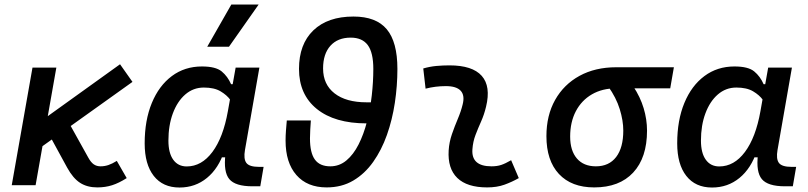

<svg xmlns="http://www.w3.org/2000/svg" viewBox="-20 -815 3556 845"><path d="M125.5 -142.1 83.5 -227.1 508.3 -532.2 563 -454.6ZM31.7 0 123 -517.6H228L136.7 0ZM408.2 9.8Q363.8 9.8 332.5 -10.3Q301.3 -30.3 275.4 -77.6L190.9 -232.4L288.6 -265.1L368.7 -121.1Q379.9 -100.6 392.6 -91.8Q405.3 -83 422.4 -83Q440.4 -83 457 -88.6Q473.6 -94.2 494.1 -106.9L537.6 -31.2Q503.4 -9.3 473.4 0.2Q443.4 9.8 408.2 9.8Z M877 -429.7Q830.6 -429.7 795.4 -399.2Q760.3 -368.7 740.7 -315.9Q721.2 -263.2 721.2 -196.3Q721.2 -141.6 742.4 -112.1Q763.7 -82.5 801.8 -82.5Q867.2 -82.5 914.8 -146.2Q962.4 -210 982.9 -325.7L1017.1 -517.6H1121.6L1058.1 -154.8Q1051.3 -115.7 1064.2 -98.1Q1077.1 -80.6 1120.1 -80.6H1140.1L1125.5 4.9H1090.8Q1015.6 4.9 989.3 -26.6Q962.9 -58.1 972.2 -135.3L1000.5 -122.6H943.8L967.3 -150.9Q942.4 -74.2 890.9 -32Q839.4 10.3 770 10.3Q696.8 10.3 656.7 -40.8Q616.7 -91.8 616.7 -184.1Q616.7 -285.6 648.2 -361.8Q679.7 -438 736.3 -480.2Q793 -522.5 868.7 -522.5Q929.2 -522.5 955.6 -500.7Q981.9 -479 997.1 -444.3H1007.8L1016.1 -340.8Q1008.8 -354.5 993.7 -375.5Q978.5 -396.5 950.7 -413.1Q922.9 -429.7 877 -429.7ZM892.1 -609.4 998 -794.9H1118.2L987.8 -609.4Z M1417.5 9.8Q1332 9.8 1284.4 -44.7Q1236.8 -99.1 1236.8 -196.3Q1236.8 -217.8 1238.5 -240Q1240.2 -262.2 1242.2 -284.7H1348.1Q1346.7 -265.1 1345.5 -245.4Q1344.2 -225.6 1344.2 -206.1Q1344.2 -142.1 1366 -112.5Q1387.7 -83 1433.6 -83Q1473.6 -83 1504.6 -108.9Q1535.6 -134.8 1558.1 -179.2Q1580.6 -223.6 1595 -279.3Q1609.4 -335 1616.2 -395Q1623 -455.1 1623 -511.7Q1623 -583.5 1598.6 -616.5Q1574.2 -649.4 1523.4 -649.4Q1466.3 -649.4 1434.1 -613.5Q1401.9 -577.6 1401.9 -513.7Q1401.9 -443.4 1452.4 -404.1Q1502.9 -364.7 1593.3 -364.7H1661.6V-272H1593.3Q1453.1 -272 1374.5 -335.4Q1295.9 -398.9 1295.9 -511.7Q1295.9 -620.6 1359.1 -681.4Q1422.4 -742.2 1535.6 -742.2Q1635.3 -742.2 1682.1 -686.3Q1729 -630.4 1729 -511.7Q1729 -437.5 1717.8 -362.8Q1706.5 -288.1 1682.9 -221.2Q1659.2 -154.3 1622.3 -102.3Q1585.4 -50.3 1534.7 -20.3Q1483.9 9.8 1417.5 9.8Z M2229.5 -109.9 2263.2 -31.2Q2233.4 -14.2 2200.2 -2.2Q2167 9.8 2124 9.8Q2035.6 9.8 1992.7 -31.7Q1949.7 -73.2 1954.6 -153.3Q1957 -189.9 1969 -224.6Q1981 -259.3 1994.9 -292Q2008.8 -324.7 2016.1 -355Q2026.4 -395 2007.6 -415.5Q1988.8 -436 1942.4 -436Q1896 -436 1853 -424.8L1842.8 -513.7Q1871.6 -522 1900.4 -524.7Q1929.2 -527.3 1958 -527.3Q2059.1 -527.3 2100.1 -481.2Q2141.1 -435.1 2119.1 -345.2Q2110.8 -310.5 2097.4 -280.5Q2084 -250.5 2072.8 -221.2Q2061.5 -191.9 2059.1 -157.7Q2053.7 -83 2143.1 -83Q2167.5 -83 2185.8 -89.1Q2204.1 -95.2 2229.5 -109.9Z M2595.2 9.8Q2495.1 9.8 2439.9 -49.3Q2384.8 -108.4 2384.8 -215.8Q2384.8 -307.1 2423.1 -375.2Q2461.4 -443.4 2530.5 -481.2Q2599.6 -519 2691.9 -519H2945.8L2929.7 -426.3H2691.9Q2630.9 -426.3 2585.2 -399.9Q2539.6 -373.5 2514.4 -325.7Q2489.3 -277.8 2489.3 -213.9Q2489.3 -151.9 2519 -117.4Q2548.8 -83 2602.5 -83Q2660.2 -83 2691.7 -124Q2723.1 -165 2723.1 -240.2Q2723.1 -284.2 2707.5 -334.7Q2691.9 -385.3 2656.7 -434.6H2767.1Q2797.9 -388.2 2812.7 -338.9Q2827.6 -289.6 2827.6 -240.2Q2827.6 -121.1 2766.8 -55.7Q2706.1 9.8 2595.2 9.8Z M3220.7 -429.7Q3174.3 -429.7 3139.2 -399.2Q3104 -368.7 3084.5 -315.9Q3064.9 -263.2 3064.9 -196.3Q3064.9 -141.6 3086.2 -112.1Q3107.4 -82.5 3145.5 -82.5Q3210.9 -82.5 3258.5 -146.2Q3306.2 -210 3326.7 -325.7L3360.8 -517.6H3465.3L3401.9 -154.8Q3395 -115.7 3408 -98.1Q3420.9 -80.6 3463.9 -80.6H3483.9L3469.2 4.9H3434.6Q3359.4 4.9 3333 -26.6Q3306.6 -58.1 3315.9 -135.3L3344.2 -122.6H3287.6L3311 -150.9Q3286.1 -74.2 3234.6 -32Q3183.1 10.3 3113.8 10.3Q3040.5 10.3 3000.5 -40.8Q2960.4 -91.8 2960.4 -184.1Q2960.4 -285.6 2991.9 -361.8Q3023.4 -438 3080.1 -480.2Q3136.7 -522.5 3212.4 -522.5Q3272.9 -522.5 3299.3 -500.7Q3325.7 -479 3340.8 -444.3H3351.6L3359.9 -340.8Q3352.5 -354.5 3337.4 -375.5Q3322.3 -396.5 3294.4 -413.1Q3266.6 -429.7 3220.7 -429.7Z"/></svg>

Font: Cascadia Code
Style: Italic
Weight: 400
Italic angle: -10°
Designer: Aaron Bell
Foundry: Saja Typeworks
Version: Version 2407.024